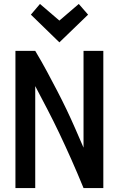

<svg xmlns="http://www.w3.org/2000/svg" viewBox="-20 -950 600 970"><path d="M58 0V-693H158Q191 -638 218 -587.5Q245 -537 269.5 -490Q294 -443 316 -397Q338 -351 359 -303Q380 -255 402 -204V-693H502V0H402Q370 -78 339.5 -146.5Q309 -215 279.5 -277Q250 -339 219.5 -397.5Q189 -456 158 -515V0ZM280 -736 136 -876 182 -930 280 -846 378 -930 425 -876Z"/></svg>

Font: Ubuntu Sans Mono Medium
Style: Regular
Weight: 500
Monospace: yes
Designer: Dalton Maag Ltd
Foundry: Dalton Maag Ltd
Version: Version 1.006